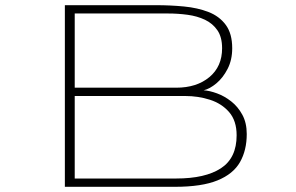

<svg xmlns="http://www.w3.org/2000/svg" viewBox="-20 -720 1140 740"><path d="M230 0V-700H582Q637 -700 689.2 -695Q741.5 -690 783.5 -673.8Q825.5 -657.5 850.2 -624Q875 -590.5 875 -534Q875 -489 857.2 -454.5Q839.5 -420 814 -398.8Q788.5 -377.5 765 -372Q788 -370.5 816.2 -360.2Q844.5 -350 870.8 -329.5Q897 -309 914 -277.8Q931 -246.5 931 -203.5Q931 -141 905 -95.2Q879 -49.5 818.5 -24.8Q758 0 654 0ZM268 -382H659Q738 -382 787 -422.8Q836 -463.5 836 -534Q836 -577 818 -603.2Q800 -629.5 770 -643.8Q740 -658 703 -663Q666 -668 628 -668H268ZM268 -32H659Q771 -32 831.5 -71.5Q892 -111 892 -198.5Q892 -254.5 863.2 -287.8Q834.5 -321 789.2 -335.5Q744 -350 694 -350H268Z"/></svg>

Font: Trispace Expanded Thin
Style: Regular
Weight: 100
Width: 7
Designer: Tyler Finck
Foundry: Etcetera Type Company
Version: Version 1.210; ttfautohint (v1.8.3)